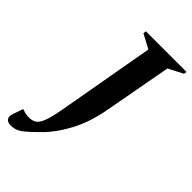

<svg xmlns="http://www.w3.org/2000/svg" viewBox="-328 -737 986 986"><g transform="rotate(45 165.0 -243.5)"><path d="M-39 173Q-60 173 -70 161Q-80 149 -72 125L-53 69H-47Q-34 74 -23.5 76Q-13 78 0 78Q22 78 38.5 68Q55 58 67.5 26Q80 -6 92 -73L186 -603L109 -644L111 -660H406L403 -644L324 -603L256 -233Q236 -125 193 -45.5Q150 34 100 83Q64 119 41.5 138.5Q19 158 1.5 165.5Q-16 173 -39 173Z"/></g></svg>

Font: Spectral
Style: Bold Italic
Weight: 700
Italic angle: -10°
Designer: Jean-Baptiste Levee
Foundry: Production Type
Version: Version 2.001